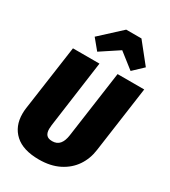

<svg xmlns="http://www.w3.org/2000/svg" viewBox="-233 -1079 1072 1211"><g transform="rotate(30 303.0 -473.5)"><path d="M539 -217Q530 -149 494 -96Q458 -43 396.5 -12Q335 19 251 19Q135 19 76 -35Q17 -89 17 -180Q17 -201 20 -222L87 -696H280L213 -209Q211 -189 211 -181Q211 -152 224 -137.5Q237 -123 265 -123Q300 -123 319 -145.5Q338 -168 344 -211L412 -696H606ZM230 -754 169 -828 319 -966H430L545 -822L473 -754L362 -841Z"/></g></svg>

Font: Fira Sans Condensed Black
Style: Italic
Weight: 900
Width: 3
Italic angle: -8°
Designer: Carrois Corporate & Edenspiekermann AG
Foundry: Carrois Corporate GbR & Edenspiekermann AG
Version: Version 4.203